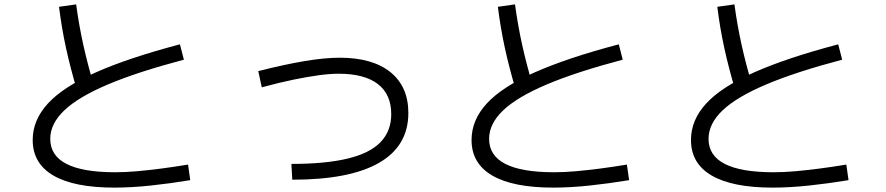

<svg xmlns="http://www.w3.org/2000/svg" viewBox="-20 -811 4040 875"><path d="M501 44Q318 44 223.5 -11Q129 -66 129 -173Q129 -264 198.5 -339.5Q268 -415 416.5 -481Q565 -547 800 -609L818 -539Q606 -483 471.5 -426Q337 -369 273 -308Q209 -247 209 -178Q209 -26 505 -26Q552 -26 603 -30.5Q654 -35 712.5 -42.5Q771 -50 837 -61L847 10Q757 25 668 34.5Q579 44 501 44ZM330 -403Q301 -500 281 -591.5Q261 -683 249 -780L327 -791Q340 -695 360 -605Q380 -515 408 -422Z M1308 -64Q1464 -64 1565 -88.5Q1666 -113 1714.5 -163.5Q1763 -214 1763 -291Q1763 -381 1702 -428Q1641 -475 1524 -475Q1483 -475 1432 -468Q1381 -461 1317.5 -448Q1254 -435 1173 -413L1157 -487Q1280 -518 1370.5 -533Q1461 -548 1528 -548Q1678 -548 1759.5 -482Q1841 -416 1841 -296Q1841 -146 1707.5 -69Q1574 8 1312 8Z M2501 44Q2318 44 2223.5 -11Q2129 -66 2129 -173Q2129 -264 2198.5 -339.5Q2268 -415 2416.5 -481Q2565 -547 2800 -609L2818 -539Q2606 -483 2471.5 -426Q2337 -369 2273 -308Q2209 -247 2209 -178Q2209 -26 2505 -26Q2552 -26 2603 -30.5Q2654 -35 2712.5 -42.5Q2771 -50 2837 -61L2847 10Q2757 25 2668 34.5Q2579 44 2501 44ZM2330 -403Q2301 -500 2281 -591.5Q2261 -683 2249 -780L2327 -791Q2340 -695 2360 -605Q2380 -515 2408 -422Z M3501 44Q3318 44 3223.5 -11Q3129 -66 3129 -173Q3129 -264 3198.5 -339.5Q3268 -415 3416.5 -481Q3565 -547 3800 -609L3818 -539Q3606 -483 3471.5 -426Q3337 -369 3273 -308Q3209 -247 3209 -178Q3209 -26 3505 -26Q3552 -26 3603 -30.5Q3654 -35 3712.5 -42.5Q3771 -50 3837 -61L3847 10Q3757 25 3668 34.5Q3579 44 3501 44ZM3330 -403Q3301 -500 3281 -591.5Q3261 -683 3249 -780L3327 -791Q3340 -695 3360 -605Q3380 -515 3408 -422Z"/></svg>

Font: M PLUS 1 Thin
Style: Regular
Weight: 400
Version: Version 1.001